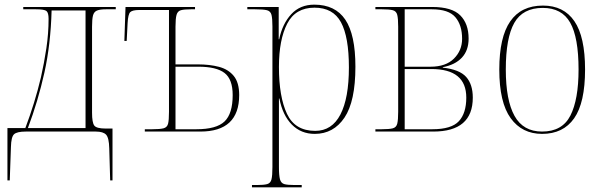

<svg xmlns="http://www.w3.org/2000/svg" viewBox="-20 -566 2596 826"><path d="M12 210V-15H89Q109 -68 126 -123Q143 -178 156 -233Q170 -295 179.5 -358.5Q189 -422 189 -485Q189 -511 180 -518.5Q171 -526 135 -526H80V-536H478V-526H436Q410 -526 397 -520.5Q384 -515 380 -499Q376 -483 376 -451V-81Q376 -39 385.5 -26Q395 -13 434 -13H464V210H454L450 72Q449 27 436.5 13.5Q424 0 392 0H91Q53 0 40.5 11.5Q28 23 27 67L22 210ZM100 -15H348V-521H202Q198 -375 171 -253.5Q144 -132 100 -15Z M603 0V-10H635Q668 -10 683.5 -14Q699 -18 703 -33.5Q707 -49 707 -85V-523H579Q550 -523 540.5 -514Q531 -505 529 -467L525 -390H515L520 -536H819V-526H802Q772 -526 758 -522Q744 -518 739.5 -502Q735 -486 735 -451V-289H832Q882 -289 922 -278.5Q962 -268 985.5 -239.5Q1009 -211 1009 -157Q1009 0 842 0ZM825 -10Q911 -10 946 -43.5Q981 -77 981 -157Q981 -225 946 -252Q911 -279 834 -279H735V-10Z M1064 240V230H1085Q1115 230 1129.5 226Q1144 222 1148 205.5Q1152 189 1152 153V-452Q1152 -486 1148 -502Q1144 -518 1128.5 -522Q1113 -526 1077 -526H1044V-536H1179V-397H1181Q1195 -464 1233 -505Q1271 -546 1332 -546Q1422 -546 1465.5 -481.5Q1509 -417 1509 -279Q1509 -130 1462 -60Q1415 10 1334 10Q1275 10 1235.5 -30Q1196 -70 1182 -142H1180Q1180 -116 1180 -75.5Q1180 -35 1180 13V153Q1180 189 1184.5 205.5Q1189 222 1203 226Q1217 230 1247 230H1278V240ZM1336 -3Q1408 -3 1444.5 -73.5Q1481 -144 1481 -276Q1481 -407 1447 -470Q1413 -533 1333 -533Q1251 -533 1215.5 -464Q1180 -395 1180 -278Q1180 -150 1214.5 -76.5Q1249 -3 1336 -3Z M1595 0V-10H1622Q1655 -10 1670 -14Q1685 -18 1689 -34Q1693 -50 1693 -85V-451Q1693 -486 1689 -502Q1685 -518 1670 -522Q1655 -526 1623 -526H1595V-536H1839Q1924 -536 1960 -500Q1996 -464 1996 -400Q1996 -349 1967 -318Q1938 -287 1885 -277V-275Q1957 -267 1985.5 -235Q2014 -203 2014 -146Q2014 0 1844 0ZM1832 -279Q1898 -279 1933 -314Q1968 -349 1968 -399Q1968 -458 1939 -492Q1910 -526 1838 -526H1721V-279ZM1840 -10Q1922 -10 1954 -44.5Q1986 -79 1986 -146Q1986 -269 1836 -269H1721V-10Z M2312 10Q2226 10 2177 -57.5Q2128 -125 2128 -267Q2128 -406 2175 -474Q2222 -542 2316 -542Q2405 -542 2451 -475Q2497 -408 2497 -267Q2497 -124 2450 -57Q2403 10 2312 10ZM2312 0Q2399 0 2434 -69Q2469 -138 2469 -267Q2469 -405 2433 -468.5Q2397 -532 2315 -532Q2229 -532 2192.5 -467.5Q2156 -403 2156 -267Q2156 -135 2193.5 -67.5Q2231 0 2312 0Z"/></svg>

Font: Noto Serif Display SemiCondensed Thin
Style: Regular
Weight: 100
Width: 4
Designer: Monotype Design Team
Foundry: Monotype Imaging Inc.
Version: Version 2.009